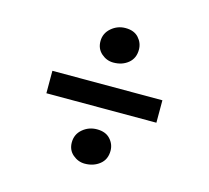

<svg xmlns="http://www.w3.org/2000/svg" viewBox="-87 -709 843 773"><g transform="rotate(15 334.5 -323.0)"><path d="M333 -461.5Q305 -461.5 283 -480.8Q261 -500 261 -531.5Q261 -564.5 286.5 -586.5Q312 -608.5 345.5 -608.5Q381.5 -608.5 400.5 -587.2Q419.5 -566 419.5 -538Q419.5 -502.5 394.8 -482Q370 -461.5 333 -461.5ZM563.5 -366V-272.5H105V-366ZM255 -108Q255 -142 280.5 -163.5Q306 -185 340 -185Q376 -185 395.2 -164Q414.5 -143 414.5 -115.5Q414.5 -79 389 -58.8Q363.5 -38.5 327 -38.5Q299.5 -38.5 277.2 -57.5Q255 -76.5 255 -108Z"/></g></svg>

Font: Merriweather 20pt
Style: Bold
Weight: 700
Version: Version 2.100